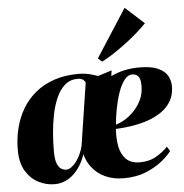

<svg xmlns="http://www.w3.org/2000/svg" viewBox="-56 -868 896 935"><g transform="rotate(-5 392.0 -401.0)"><path d="M498 -516.5 494 -489Q528 -504.5 561.2 -511.8Q594.5 -519 633 -519Q691.5 -519 724.2 -504.2Q757 -489.5 770.5 -465.8Q784 -442 784 -414.5Q784 -373.5 766.8 -343.2Q749.5 -313 719.8 -292Q690 -271 652.5 -258Q615 -245 574 -238.5Q533 -232 494 -230.5Q490.5 -184.5 498 -145.2Q505.5 -106 529.2 -82.2Q553 -58.5 597 -58.5Q643 -58.5 677.8 -79Q712.5 -99.5 733.5 -123L747.5 -100.5Q733.5 -81 701.8 -54.5Q670 -28 622.2 -8Q574.5 12 512.5 12Q460.5 12 421.8 -6Q383 -24 358.8 -54.5Q334.5 -85 325.5 -122Q316.5 -94 301.8 -69.8Q287 -45.5 267.8 -27.2Q248.5 -9 224.8 1.2Q201 11.5 173 11.5Q133 11.5 95.2 -7.8Q57.5 -27 33.2 -67Q9 -107 9 -170Q9 -226 22 -277.2Q35 -328.5 60.8 -371.5Q86.5 -414.5 125.5 -446.2Q164.5 -478 216.8 -495.8Q269 -513.5 334 -513.5Q363.5 -513.5 386.5 -508Q409.5 -502.5 430 -495ZM320 -162 367 -467.5Q365.5 -475 356.2 -482.5Q347 -490 329.5 -490Q292.5 -490 267 -467.8Q241.5 -445.5 225 -408.2Q208.5 -371 199.5 -326Q190.5 -281 187 -234.8Q183.5 -188.5 183.5 -149Q183.5 -107.5 192.2 -87.2Q201 -67 213 -60.5Q225 -54 235.5 -54Q249 -54 262 -63.8Q275 -73.5 286.8 -89.5Q298.5 -105.5 307 -124.5Q315.5 -143.5 320 -162ZM596.5 -488Q574 -488 556.8 -465Q539.5 -442 527 -405.8Q514.5 -369.5 506.8 -328.5Q499 -287.5 496 -251.5Q514.5 -256 538.5 -270Q562.5 -284 584.8 -306.8Q607 -329.5 621.8 -360.2Q636.5 -391 636.5 -429Q636.5 -463.5 625.2 -475.8Q614 -488 596.5 -488ZM436.5 -580.5 587.5 -814.5 679.5 -731Q663 -714 641.5 -694.5Q620 -675 595.5 -655.8Q571 -636.5 546 -618.8Q521 -601 497.8 -586.5Q474.5 -572 455.5 -563Z"/></g></svg>

Font: Merriweather 144pt Black
Style: Italic
Weight: 900
Italic angle: -7.8°
Version: Version 2.101